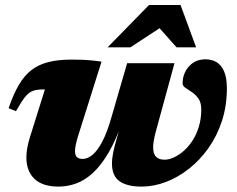

<svg xmlns="http://www.w3.org/2000/svg" viewBox="-20 -710 919 746"><path d="M474 -464.5H658L584.5 -195.5Q580 -178 577.5 -163.5Q575 -149 575 -137.5Q575 -113 586 -101.2Q597 -89.5 619 -89.5Q636.5 -89.5 656 -98.5Q675.5 -107.5 694.5 -124.2Q713.5 -141 728.8 -165Q744 -189 753 -219Q762 -249 762 -284Q762 -311.5 751 -327Q740 -342.5 725.8 -352Q711.5 -361.5 700.5 -368.8Q689.5 -376 689.5 -386Q689.5 -424 714 -451.8Q738.5 -479.5 778.5 -479.5Q802.5 -479.5 821 -468.8Q839.5 -458 850.5 -433.2Q861.5 -408.5 861.5 -367Q861.5 -299 842.5 -240.5Q823.5 -182 790.2 -135Q757 -88 714.5 -54.5Q672 -21 624.8 -3Q577.5 15 530 15Q474 15 444.5 -5.8Q415 -26.5 415 -75.5Q415 -89.5 417.8 -106Q420.5 -122.5 425.5 -142.5L454 -245.5L456.5 -241Q431 -166.5 401.8 -116.8Q372.5 -67 340.8 -38Q309 -9 275.5 3Q242 15 207.5 15Q145.5 15 114 -15Q82.5 -45 82.5 -98.5Q82.5 -132.5 96 -176L154.5 -362.5Q152.5 -362.5 150.8 -362.5Q149 -362.5 147 -362.5Q123.5 -362.5 107.5 -356.8Q91.5 -351 77 -332.8Q62.5 -314.5 42 -278L13.5 -289.5Q31.5 -343 52.8 -379.5Q74 -416 102.2 -437.8Q130.5 -459.5 168.8 -469Q207 -478.5 259.5 -478.5Q286 -478.5 305.8 -477.5Q325.5 -476.5 342 -474.8Q358.5 -473 374.5 -470.5L283.5 -182Q277.5 -162.5 274.5 -148Q271.5 -133.5 271.5 -123Q271.5 -106 279.2 -99.2Q287 -92.5 301 -92.5Q320 -92.5 339.2 -108.2Q358.5 -124 377.8 -160.5Q397 -197 414.5 -259.5ZM398 -526 559 -690.5H681.5L742 -526H666L580 -623H634.5L486.5 -526Z"/></svg>

Font: Newsreader ExtraBold
Style: Italic
Weight: 800
Italic angle: -17°
Designer: Hugues Gentile
Foundry: Production Type
Version: Version 1.003